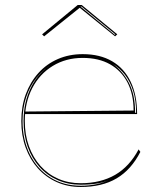

<svg xmlns="http://www.w3.org/2000/svg" viewBox="-20 -731 645 766"><path d="M310 -515Q379 -515 427.5 -486.5Q476 -458 501.5 -404.5Q527 -351 527 -276H79V-286L513 -290Q513 -355 488.5 -402Q464 -449 419 -474.5Q374 -500 310 -500Q243 -500 190.5 -468Q138 -436 108.5 -379Q79 -322 79 -248Q79 -193 95.5 -147.5Q112 -102 141.5 -69Q171 -36 212 -18Q253 0 302 0Q342 0 376.5 -8.5Q411 -17 439.5 -33.5Q468 -50 491.5 -75.5Q515 -101 533 -135L540 -125Q522 -90 498.5 -63.5Q475 -37 445.5 -19.5Q416 -2 380 6.5Q344 15 302 15Q250 15 206.5 -4.5Q163 -24 131.5 -59Q100 -94 82.5 -142Q65 -190 65 -248Q65 -307 83 -355.5Q101 -404 133.5 -440Q166 -476 211 -495.5Q256 -515 310 -515ZM70 -248Q70 -173 99.5 -114.5Q129 -56 181 -23Q233 10 302 10Q335 10 364 4Q393 -2 413 -12Q394 -3 365.5 1.5Q337 6 302 6Q252 6 210 -12.5Q168 -31 137.5 -65Q107 -99 90.5 -145.5Q74 -192 74 -248Q74 -325 105 -385Q136 -445 190 -476Q153 -455 126 -421Q99 -387 84.5 -343.5Q70 -300 70 -248ZM519 -281H523Q523 -331 511 -368.5Q499 -406 478.5 -432.5Q458 -459 430 -476Q469 -448 494 -401Q519 -354 519 -281ZM156 -586 148 -594 290 -711H306L448 -594L439 -586L298 -700ZM440 -594 305 -705H301L302 -704L438 -592Z"/></svg>

Font: Kalnia Glaze Thin Thin
Style: Regular
Weight: 250
Version: Version 1.110